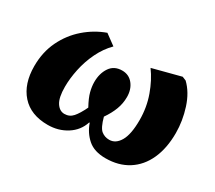

<svg xmlns="http://www.w3.org/2000/svg" viewBox="-106 -737 1073 958"><g transform="rotate(30 430.0 -257.5)"><path d="M243 16Q145 16 92 -43.5Q39 -103 39 -205Q39 -286 70.5 -351Q102 -416 155 -462Q208 -508 272 -531L332 -487Q295 -450 270.5 -399.5Q246 -349 234.5 -294.5Q223 -240 223 -192Q223 -130 241.5 -101.5Q260 -73 288 -73Q317 -73 336 -94.5Q355 -116 376 -160Q353 -202 345.5 -231Q338 -260 338 -286Q338 -336 361.5 -370.5Q385 -405 431 -405Q470 -405 493.5 -375.5Q517 -346 517 -302Q517 -265 504 -230.5Q491 -196 466 -160Q481 -104 500.5 -88.5Q520 -73 546 -73Q583 -73 606 -112.5Q629 -152 629 -234Q629 -307 605.5 -372.5Q582 -438 546 -487L707 -529L729 -520Q773 -478 795.5 -408Q818 -338 818 -268Q818 -181 789 -117Q760 -53 705.5 -18.5Q651 16 576 16Q511 16 474 -16.5Q437 -49 420 -98H417Q400 -45 352 -14.5Q304 16 243 16Z"/></g></svg>

Font: Literata 12pt ExtraBold
Style: Italic
Weight: 800
Italic angle: -2°
Designer: Latin by Veronika Burian and Jose Scaglione. Greek by Irene Vlachou. Cyrillic by Vera Evstafieva
Foundry: TypeTogether
Version: Version 3.002